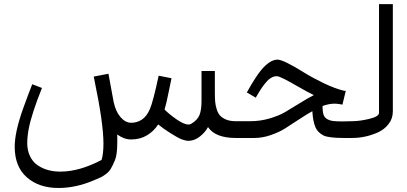

<svg xmlns="http://www.w3.org/2000/svg" viewBox="-20 -687 2029 956"><path d="M563.5 -17.6Q564 -9.8 564 0.5V20Q564 83.5 552.2 111.1Q540.5 138.7 531.5 153.6Q522.5 168.5 508.1 179.2Q493.7 189.9 483.4 195.1Q473.1 200.2 447.3 210.9Q357.4 249 271.5 249Q173.8 249 113.5 195.8Q53.2 142.6 53.2 43.5Q53.2 -28.8 94.7 -145.5Q119.6 -214.8 140.6 -267.6L189 -249Q136.7 -119.1 122.6 -43.5Q115.7 -6.8 115.7 27.3Q115.7 61.5 129.2 90.1Q142.6 118.7 166 134.8Q212.4 167.5 280.8 167.5Q375 167.5 485.8 109.4Q495.1 79.1 495.1 27.3Q495.1 -73.7 449.7 -290.5Q447.8 -300.8 446.8 -305.7L520 -319.8Q522.9 -307.1 545.9 -179.2Q556.2 -131.3 580.3 -103.5Q604.5 -75.7 633.5 -75.7Q662.6 -75.7 686.5 -91.6Q710.4 -107.4 726.3 -143.8Q742.2 -180.2 770 -310.1L834 -297.4Q830.1 -281.7 819.3 -226.6Q808.6 -171.4 799.3 -141.6Q823.7 -117.2 860.1 -92Q896.5 -66.9 918.9 -66.9Q923.8 -66.9 930.7 -69.8Q963.4 -88.9 973.4 -114.5Q983.4 -140.1 983.4 -184.1V-333.5H1049.8V-226.1Q1049.8 -199.7 1051.3 -181.6Q1052.7 -163.6 1058.8 -143.6Q1064.9 -123.5 1075.7 -111.6Q1086.4 -99.6 1106 -91.6Q1125.5 -83.5 1153.3 -83.5V0Q1052.7 0 1015.6 -54.2Q1002.4 -28.8 975.3 -7.3Q948.2 14.2 918.5 14.2Q904.8 14.2 885.7 7.1Q866.7 0 830.3 -22.9Q793.9 -45.9 767.6 -67.4Q746.6 -34.2 712.2 -13.4Q677.7 7.3 634.3 7.3H630.9Q597.7 7.3 563.5 -17.6Z M1685.1 -82.5 1733.4 -83.5V0H1692.4Q1615.2 0 1590.3 -12.7Q1562 -27.8 1551.3 -51.8Q1538.1 -81.5 1535.2 -133.3Q1509.8 -119.6 1468.5 -92.3Q1427.2 -64.9 1398.9 -47.1Q1370.6 -29.3 1328.9 -14.6Q1287.1 0 1246.6 0H1153.3Q1137.7 0 1124.8 -12.7Q1111.8 -25.4 1111.8 -41.5Q1112.8 -57.6 1125.2 -70.6Q1137.7 -83.5 1153.3 -83.5H1225.6Q1276.4 -83.5 1323 -97.4Q1369.6 -111.3 1398.4 -128.2Q1427.2 -145 1470.7 -172.1Q1514.2 -199.2 1542.5 -213.4Q1510.7 -229 1466.3 -254.6Q1421.9 -280.3 1395 -293.9Q1368.2 -307.6 1357.7 -307.6Q1347.2 -307.6 1338.9 -304Q1330.6 -300.3 1323.5 -295.4Q1316.4 -290.5 1308.6 -281.7Q1300.8 -272.9 1295.2 -265.9Q1289.6 -258.8 1282.2 -247.8Q1274.9 -236.8 1271 -230.5Q1256.8 -207 1253.4 -200.7L1209 -226.6Q1252 -303.7 1279.8 -337.4Q1323.7 -390.1 1361.8 -390.1Q1391.1 -390.1 1495.1 -325.2Q1535.2 -300.3 1591.1 -273.2Q1647 -246.1 1693.4 -234.9H1701.7L1685.1 -166Q1681.2 -166.5 1673.8 -168Q1658.2 -170.9 1646 -170.9Q1618.2 -170.9 1585.9 -159.2V-157.7Q1585.9 -131.8 1590.8 -116.7Q1595.7 -101.6 1609.1 -94Q1622.6 -86.4 1638.7 -84.5Q1654.8 -82.5 1685.1 -82.5Z M1732.9 -83.5Q1771 -83.5 1819.1 -95.2Q1867.2 -106.9 1867.2 -125V-666.5H1936V-130.9Q1935.5 -96.2 1915 -69.6Q1894.5 -43 1862.8 -28.3Q1799.8 0 1732.9 0Q1717.3 0 1704.3 -12.7Q1691.4 -25.4 1691.4 -41.5Q1692.4 -57.6 1704.8 -70.6Q1717.3 -83.5 1732.9 -83.5Z"/></svg>

Font: MiladAzad
Style: Regular
Weight: 400
Designer: Reza bakhtiari fard
Foundry: http://font-store.ir
Version: Version:0.0.3;RFB:1.2.5;Building:2016-04-05 21:27:38.277324